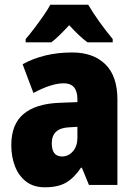

<svg xmlns="http://www.w3.org/2000/svg" viewBox="-20 -786 573 816"><path d="M287 -563Q376 -563 427.5 -513Q479 -463 479 -363V0H358L328 -73H324Q295 -30 261 -10Q227 10 170 10Q123 10 91.5 -14Q60 -38 44 -78.5Q28 -119 28 -169Q28 -258 80 -301.5Q132 -345 231 -349L309 -352V-364Q309 -432 251 -432Q199 -432 122 -391L76 -513Q119 -537 172 -550Q225 -563 287 -563ZM275 -245Q200 -242 200 -177Q200 -121 244 -121Q271 -121 290 -143Q309 -165 309 -200V-247ZM355 -766Q374 -733 402 -694Q430 -655 459 -620V-606H352Q334 -619 315 -637Q296 -655 274 -679Q251 -654 232.5 -636Q214 -618 198 -606H89V-620Q104 -637 124.5 -664Q145 -691 164.5 -719Q184 -747 194 -766Z"/></svg>

Font: Noto Sans Khmer UI Condensed Black
Style: Regular
Weight: 900
Width: 3
Designer: Danh Hong and the Monotype Design Team
Foundry: Monotype Imaging Inc.
Version: Version 2.002; ttfautohint (v1.8.4.7-5d5b)